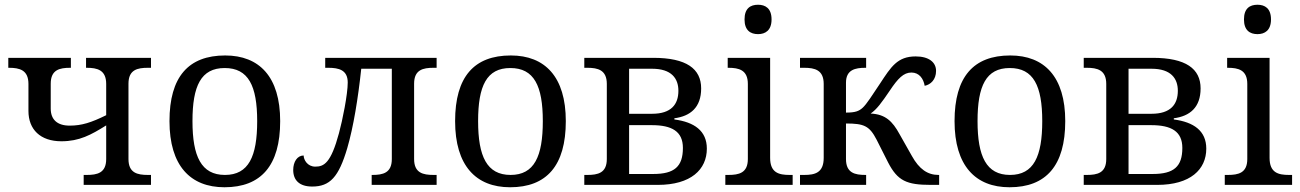

<svg xmlns="http://www.w3.org/2000/svg" viewBox="-20 -780 5484 810"><path d="M333 0H617V-42H604C560 -42 522 -50 522 -109V-427C522 -486 560 -494 604 -494H617V-536H343V-494H346C390 -494 428 -485 428 -426V-294C365 -263 325 -250 274 -250C221 -250 194 -276 194 -322V-427C194 -486 232 -494 276 -494H279V-536H15V-494H18C62 -494 100 -485 100 -426V-312C100 -234 150 -184 239 -184C315 -184 364 -211 428 -251V-109C428 -50 390 -42 346 -42H333Z M927 10C1081 10 1162 -81 1162 -269C1162 -456 1074 -546 930 -546C775 -546 695 -456 695 -269C695 -81 783 10 927 10ZM929 -42C829 -42 792 -120 792 -269C792 -418 828 -493 928 -493C1028 -493 1065 -418 1065 -269C1065 -120 1029 -42 929 -42Z M1297 7C1372 7 1409 -33 1445 -155C1471 -244 1491 -367 1504 -490H1633V-109C1633 -50 1595 -42 1551 -42H1548V0H1822V-42H1809C1765 -42 1727 -50 1727 -109V-427C1727 -486 1765 -494 1809 -494H1822V-536H1352V-494H1365C1409 -494 1447 -485 1447 -432C1447 -382 1425 -273 1410 -218C1376 -92 1347 -77 1310 -77C1277 -77 1261 -106 1261 -124C1234 -124 1217 -97 1217 -63C1217 -19 1244 7 1297 7Z M2132 10C2286 10 2367 -81 2367 -269C2367 -456 2279 -546 2135 -546C1980 -546 1900 -456 1900 -269C1900 -81 1988 10 2132 10ZM2134 -42C2034 -42 1997 -120 1997 -269C1997 -418 2033 -493 2133 -493C2233 -493 2270 -418 2270 -269C2270 -120 2234 -42 2134 -42Z M2445 0H2755C2895 0 2962 -65 2962 -153C2962 -228 2909 -265 2825 -276V-281C2893 -290 2938 -327 2938 -407C2938 -490 2876 -536 2736 -536H2445V-494H2458C2502 -494 2540 -485 2540 -426V-109C2540 -50 2502 -42 2458 -42H2445ZM2634 -300V-490H2731C2813 -490 2842 -449 2842 -397C2842 -340 2812 -300 2731 -300ZM2634 -46V-252H2730C2814 -252 2861 -226 2861 -156C2861 -77 2825 -46 2736 -46Z M3178 -636C3209 -636 3235 -652 3235 -698C3235 -745 3209 -760 3178 -760C3146 -760 3121 -745 3121 -698C3121 -652 3146 -636 3178 -636ZM3040 0H3324V-42H3311C3266 -42 3229 -51 3229 -114V-536H3050V-494H3053C3097 -494 3135 -485 3135 -426V-109C3135 -50 3097 -42 3053 -42H3040Z M3355 0H3634V-42H3631C3587 -42 3549 -50 3549 -109V-259C3625 -259 3648 -249 3678 -191L3727 -94C3767 -17 3805 0 3907 0H3942V-42H3939C3894 -42 3858 -66 3827 -122L3775 -214C3745 -269 3715 -298 3653 -301C3679 -319 3698 -345 3734 -398C3768 -449 3792 -474 3825 -474C3858 -474 3876 -448 3881 -418C3906 -423 3929 -444 3929 -481C3929 -517 3899 -542 3843 -542C3766 -542 3739 -498 3693 -428C3659 -377 3637 -342 3620 -326C3604 -311 3588 -305 3549 -305V-431C3549 -486 3588 -494 3631 -494H3634V-536H3355V-494H3373C3417 -494 3455 -485 3455 -426V-114C3455 -51 3418 -42 3373 -42H3355Z M4239 10C4393 10 4474 -81 4474 -269C4474 -456 4386 -546 4242 -546C4087 -546 4007 -456 4007 -269C4007 -81 4095 10 4239 10ZM4241 -42C4141 -42 4104 -120 4104 -269C4104 -418 4140 -493 4240 -493C4340 -493 4377 -418 4377 -269C4377 -120 4341 -42 4241 -42Z M4552 0H4862C5002 0 5069 -65 5069 -153C5069 -228 5016 -265 4932 -276V-281C5000 -290 5045 -327 5045 -407C5045 -490 4983 -536 4843 -536H4552V-494H4565C4609 -494 4647 -485 4647 -426V-109C4647 -50 4609 -42 4565 -42H4552ZM4741 -300V-490H4838C4920 -490 4949 -449 4949 -397C4949 -340 4919 -300 4838 -300ZM4741 -46V-252H4837C4921 -252 4968 -226 4968 -156C4968 -77 4932 -46 4843 -46Z M5285 -636C5316 -636 5342 -652 5342 -698C5342 -745 5316 -760 5285 -760C5253 -760 5228 -745 5228 -698C5228 -652 5253 -636 5285 -636ZM5147 0H5431V-42H5418C5373 -42 5336 -51 5336 -114V-536H5157V-494H5160C5204 -494 5242 -485 5242 -426V-109C5242 -50 5204 -42 5160 -42H5147Z"/></svg>

Font: Noto Serif Thai
Style: Regular
Weight: 400
Designer: Monotype Design Team
Foundry: Monotype Imaging Inc.
Version: Version 1.901